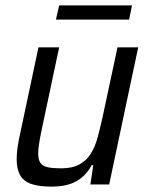

<svg xmlns="http://www.w3.org/2000/svg" viewBox="-20 -686 551 714"><path d="M172 8Q123 8 94.5 -2.5Q66 -13 54 -36Q42 -59 42 -94Q42 -114 45.5 -139Q49 -164 56 -194L123 -510H200L137 -213Q130 -180 126 -156Q122 -132 122 -116Q122 -92 130.5 -80Q139 -68 158 -64Q177 -60 207 -60Q249 -60 275.5 -74.5Q302 -89 318 -115Q334 -141 343.5 -176.5Q353 -212 362 -253L417 -510H494L386 0H316L327 -72H321Q309 -49 289.5 -30.5Q270 -12 241.5 -2Q213 8 172 8ZM188 -613 200 -666H471L460 -613Z"/></svg>

Font: Saira SemiCondensed
Style: Italic
Weight: 400
Width: 4
Italic angle: -12°
Designer: Hector Gatti with collaboration of the Omnibus-Type team
Foundry: Omnibus-Type
Version: Version 1.101